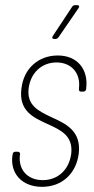

<svg xmlns="http://www.w3.org/2000/svg" viewBox="-20 -720 364 744"><path d="M190 -569H195C200 -569 204 -572 207 -576L284 -688C289 -695 287 -700 279 -700H271C266 -700 261 -697 259 -693L185 -581C180 -574 183 -569 190 -569ZM143 4C220 4 275 -47 285 -124C296 -214 234 -241 177 -267C129 -290 83 -312 91 -377C98 -437 141 -478 199 -478C259 -478 293 -434 286 -378V-375C285 -369 288 -365 294 -365H303C309 -365 313 -369 314 -375V-378C323 -451 280 -505 204 -505C129 -505 72 -455 63 -377C52 -291 108 -265 163 -240C216 -216 264 -194 256 -124C248 -63 205 -22 146 -22C84 -22 51 -65 57 -118L58 -122C58 -128 55 -132 49 -132H39C34 -132 29 -128 29 -122L28 -117C19 -48 65 4 143 4Z"/></svg>

Font: Barlow Condensed Thin
Style: Italic
Weight: 250
Width: 3
Italic angle: -7°
Designer: Jeremy Tribby
Foundry: Tribby Type
Version: Version 1.422;hotconv 1.0.109;makeotfexe 2.5.65596